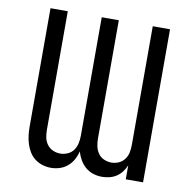

<svg xmlns="http://www.w3.org/2000/svg" viewBox="-82 -818 914 908"><g transform="rotate(10 375.0 -363.5)"><path d="M220 8Q200 8 180 2Q160 -4 143.5 -16.5Q127 -29 116 -47Q105 -65 99 -84.5Q93 -104 90.5 -124.5Q88 -145 88 -166V-735H171V-166Q171 -147 174.5 -129Q178 -111 189 -96Q200 -81 217 -73.5Q234 -66 252 -66Q270 -66 287.5 -73.5Q305 -81 315.5 -96Q326 -111 330 -129Q334 -147 334 -166V-735H416V-166Q416 -147 420 -129Q424 -111 434.5 -96Q445 -81 462.5 -73.5Q480 -66 498 -66Q516 -66 533 -73.5Q550 -81 561 -96Q572 -111 575.5 -129Q579 -147 579 -166V-735H662V0H579V-67Q572 -50 561 -35.5Q550 -21 535 -11Q520 -1 502 3.5Q484 8 466 8Q444 8 423.5 1.5Q403 -5 386.5 -19Q370 -33 359 -52Q348 -71 342 -92Q337 -71 326.5 -52Q316 -33 299.5 -19Q283 -5 262.5 1.5Q242 8 221 8Z"/></g></svg>

Font: Iosevka Aile
Style: Regular
Weight: 400
Designer: Belleve Invis
Foundry: Belleve Invis
Version: Version 28.0.1; ttfautohint (v1.8.4)